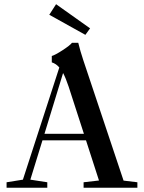

<svg xmlns="http://www.w3.org/2000/svg" viewBox="-20 -876 671 896"><path d="M378.4 -713.4 210 -807.1 241.7 -856.4 400.4 -743.7ZM10.7 0V-25.4L86.9 -37.6L256.8 -561Q242.7 -578.1 221.7 -585V-614.7Q237.3 -619.1 272 -641.6Q306.6 -664.1 315.9 -676.3H345.2Q354.5 -637.7 368.2 -596.7L556.6 -33.2L621.1 -25.4V0H370.1V-25.4L441.9 -33.7L381.3 -221.2H178.2L121.6 -37.6L200.7 -25.4V0ZM300.3 -471.7Q286.6 -512.7 274.4 -535.2L187.5 -251.5H371.6Z"/></svg>

Font: Elstob 18pt Medium
Style: Regular
Weight: 500
Designer: Peter S. Baker
Version: Version 1.015